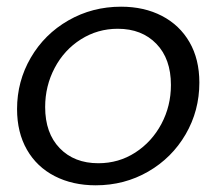

<svg xmlns="http://www.w3.org/2000/svg" viewBox="-20 -542 647 574"><path d="M31 -216Q31 -299 72 -369.5Q113 -440 184.5 -481Q256 -522 342 -522Q411 -522 464 -494.5Q517 -467 546.5 -416Q576 -365 576 -295Q576 -211 535 -140.5Q494 -70 423 -29Q352 12 266 12Q197 12 143.5 -15.5Q90 -43 60.5 -94.5Q31 -146 31 -216ZM491 -288Q491 -366 447.5 -411Q404 -456 332 -456Q272 -456 222 -424.5Q172 -393 143.5 -339Q115 -285 115 -222Q115 -144 158.5 -99Q202 -54 274 -54Q335 -54 384.5 -86Q434 -118 462.5 -171.5Q491 -225 491 -288Z"/></svg>

Font: Thasadith
Style: Bold Italic
Weight: 700
Italic angle: -9°
Designer: Cadson Demak Co.,Ltd.
Foundry: Cadson Demak Co.,Ltd.
Version: Version 1.000; ttfautohint (v1.6)